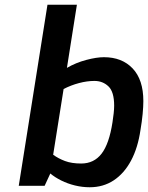

<svg xmlns="http://www.w3.org/2000/svg" viewBox="-20 -783 624 809"><path d="M358 6Q327 6 296 -1.5Q265 -9 238 -22.5Q211 -36 192 -52L168 0H59L180 -763H304L262 -497Q300 -519 343.5 -530.5Q387 -542 418 -542Q494 -542 539 -494.5Q584 -447 584 -357Q584 -334 581 -302.5Q578 -271 572 -236Q561 -160 532 -106Q503 -52 459 -23Q415 6 358 6ZM322 -94Q376 -94 408 -135.5Q440 -177 454 -268Q457 -288 459 -305.5Q461 -323 461 -338Q461 -396 437 -419Q413 -442 378 -442Q347 -442 313 -433Q279 -424 248 -408L204 -131Q226 -115 254 -104.5Q282 -94 322 -94Z"/></svg>

Font: Exo Thin SemiBold
Style: Italic
Weight: 600
Italic angle: -9°
Version: Version 2.000